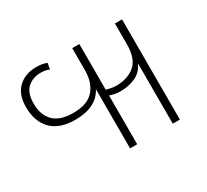

<svg xmlns="http://www.w3.org/2000/svg" viewBox="-117 -733 980 911"><g transform="rotate(-30 373.5 -277.5)"><path d="M359 1V-323Q318 -246 203 -246Q117 -246 73 -291Q29 -336 29 -416Q29 -484 67 -520Q105 -556 166 -556Q179 -556 193.5 -554Q208 -552 223 -546L217 -513Q206 -518 194 -520Q182 -522 171 -522Q127 -522 98 -496Q69 -470 69 -411Q69 -348 104 -313.5Q139 -279 210 -279Q288 -279 323.5 -319Q359 -359 359 -429V-548H398V-298Q408 -295 422 -292Q436 -289 451 -289Q514 -289 553.5 -322Q593 -355 593 -435V-548H632V1H593V-329Q575 -290 538.5 -273Q502 -256 456 -256Q426 -256 398 -266V1Z"/></g></svg>

Font: Noto Sans Thai ExtraLight
Style: Regular
Weight: 200
Designer: Monotype Design Team
Foundry: Monotype Imaging Inc.
Version: Version 2.001; ttfautohint (v1.8.4.7-5d5b)